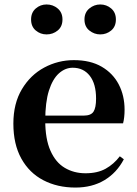

<svg xmlns="http://www.w3.org/2000/svg" viewBox="-20 -820 612 856"><path d="M316.2 16.2Q235.8 16.2 173.2 -16.5Q110.6 -49.1 75.1 -113Q39.6 -176.9 39.6 -268.8Q39.6 -358.8 77.6 -422.2Q115.5 -485.7 177.2 -518.8Q238.9 -551.9 309.4 -551.9Q383.1 -551.9 433.5 -522.5Q483.8 -493.1 509.6 -443.2Q535.4 -393.3 535.4 -330.9Q535.4 -296.1 528.7 -270.2H98.1V-304.6H353.4Q385.5 -304.6 396.9 -322.2Q408.3 -339.8 408.3 -380.4Q408.3 -446.3 380.2 -482.2Q352.1 -518 304.1 -518Q270.7 -518 242.6 -492.9Q214.6 -467.8 198.1 -416Q181.7 -364.1 181.7 -282.7Q181.7 -200.5 204.9 -148.2Q228 -95.8 268.8 -71.7Q309.5 -47.5 361.4 -47.5Q414.4 -47.5 450.9 -67.7Q487.3 -87.9 514.2 -123.2L532.1 -109.9Q500.6 -49.8 445.7 -16.8Q390.7 16.2 316.2 16.2ZM187.6 -666.6Q160.2 -666.6 139.4 -684.1Q118.6 -701.6 118.6 -733.2Q118.6 -764.2 139.4 -782.2Q160.2 -800.1 187.6 -800.1Q216.1 -800.1 237.3 -782.2Q258.5 -764.2 258.5 -733.2Q258.5 -701.6 237.3 -684.1Q216.1 -666.6 187.6 -666.6ZM426.9 -666.6Q399.9 -666.6 378.2 -684.1Q356.6 -701.6 356.6 -733.2Q356.6 -764.2 378.2 -782.2Q399.9 -800.1 426.9 -800.1Q454.9 -800.1 475.8 -782.2Q496.7 -764.2 496.7 -733.2Q496.7 -701.6 475.8 -684.1Q454.9 -666.6 426.9 -666.6Z"/></svg>

Font: Noto Serif HK
Style: Regular
Weight: 200
Designer: Ryoko NISHIZUKA 西塚涼子 (kana & ideographs); Frank Grießhammer (Latin, Greek & Cyrillic); Wenlong ZHANG 张文龙 (bopomofo); San
Foundry: Adobe
Version: Version 2.001;hotconv 1.1.0;makeotfexe 2.6.0